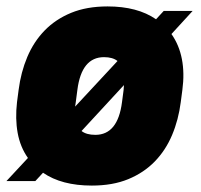

<svg xmlns="http://www.w3.org/2000/svg" viewBox="-45 -564 625 598"><path d="M518 -246Q511 -191 491 -143.5Q471 -96 437 -61Q403 -26 354.5 -6Q306 14 241 14Q147 14 89 -26L65 0H-25L42 -72Q18 -106 10 -150Q2 -194 8 -246L13 -284Q20 -339 40 -386.5Q60 -434 94 -469Q128 -504 176.5 -524Q225 -544 290 -544Q383 -544 441 -504L465 -530H555L489 -458Q513 -424 521.5 -380Q530 -336 523 -284ZM340 -284Q340 -288 340.5 -291.5Q341 -295 341 -299L209 -156Q224 -144 252 -144Q322 -144 335 -246ZM191 -246 189 -232 321 -374Q306 -386 279 -386Q209 -386 196 -284Z"/></svg>

Font: Tanohe Sans Black
Style: Italic
Weight: 900
Designer: Village Type and Design LLC & Cristiano Sobral
Foundry: Cooper Hewitt Smithsonian Design Museum
Version: Version 1.00;January 12, 2020;FontCreator 12.0.0.2547 64-bit